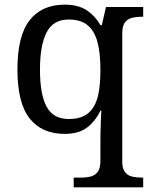

<svg xmlns="http://www.w3.org/2000/svg" viewBox="-20 -566 654 826"><path d="M297 240V198H330Q353 198 371.5 193Q390 188 401 172.5Q412 157 412 126V40Q412 24 412.5 -0.5Q413 -25 414 -50Q415 -75 416 -90H412Q390 -44 354 -17Q318 10 259 10Q160 10 107.5 -56.5Q55 -123 55 -267Q55 -412 107.5 -479Q160 -546 259 -546Q317 -546 353.5 -521.5Q390 -497 412 -458H418L436 -536H596V-494H588Q566 -494 547 -489Q528 -484 517 -469Q506 -454 506 -422V130Q506 159 517.5 174Q529 189 547.5 193.5Q566 198 588 198H596V240ZM276 -54Q315 -54 341 -67Q367 -80 383 -106.5Q399 -133 405.5 -173Q412 -213 412 -267Q412 -337 399.5 -384.5Q387 -432 357.5 -457Q328 -482 275 -482Q209 -482 180.5 -426.5Q152 -371 152 -266Q152 -160 180.5 -107Q209 -54 276 -54Z"/></svg>

Font: Noto Serif Telugu
Style: Regular
Weight: 400
Designer: Jelle Bosma - Monotype Design Team
Foundry: Monotype Imaging Inc.
Version: Version 2.003